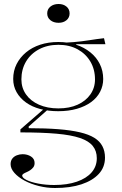

<svg xmlns="http://www.w3.org/2000/svg" viewBox="-20 -725 610 960"><path d="M255 215Q214 215 174 205Q134 195 102.5 178Q71 161 52 139.5Q33 118 33 96Q33 79 41.5 68Q50 57 64 51.5Q78 46 93 46Q117 46 135 57.5Q153 69 153 90Q153 103 146.5 111.5Q140 120 131 126Q122 132 112.5 136Q103 140 97 144Q91 148 91 153Q91 164 113 175Q135 186 172 193Q209 200 251 200Q316 200 364 183.5Q412 167 438 137Q464 107 464 66Q464 30 444 5Q424 -20 380 -35Q336 -50 262.5 -56.5Q189 -63 82 -63V-78L205 -185L217 -175L123 -92L124 -84Q208 -84 271.5 -79Q335 -74 379.5 -63.5Q424 -53 451.5 -36Q479 -19 492 6Q505 31 505 63Q505 111 474 144.5Q443 178 387.5 196.5Q332 215 255 215ZM271 -169Q222 -169 181 -180Q140 -191 110 -212.5Q80 -234 63 -264Q46 -294 46 -330Q46 -371 63 -404.5Q80 -438 110 -463Q140 -488 181 -501.5Q222 -515 272 -515Q320 -515 360.5 -501.5Q401 -488 431.5 -463.5Q462 -439 479 -405Q496 -371 496 -330Q496 -296 480.5 -266Q465 -236 435.5 -214.5Q406 -193 364.5 -181Q323 -169 271 -169ZM272 -183Q327 -183 368 -201.5Q409 -220 432 -253Q455 -286 455 -328Q455 -378 432 -417Q409 -456 368 -478.5Q327 -501 272 -501Q217 -501 175 -478.5Q133 -456 110 -417Q87 -378 87 -328Q87 -286 110 -253Q133 -220 175 -201.5Q217 -183 272 -183ZM361 -491 309 -512Q329 -513 348.5 -514.5Q368 -516 388 -518.5Q408 -521 427 -524Q446 -527 464 -529.5Q482 -532 500 -534L507 -504H361ZM273 -705Q297 -705 312.5 -692Q328 -679 328 -658Q328 -637 312.5 -624Q297 -611 273 -611Q248 -611 232 -624Q216 -637 216 -658Q216 -679 232 -692Q248 -705 273 -705Z"/></svg>

Font: Kalnia ExtraLight
Style: Regular
Weight: 250
Designer: Frida Medrano
Foundry: Frida Medrano
Version: Version 1.105